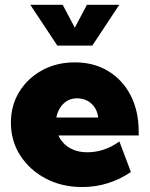

<svg xmlns="http://www.w3.org/2000/svg" viewBox="-20 -752 609 782"><path d="M513.2 -51.3Q421.9 9.8 314.9 9.8Q232.4 9.8 166.7 -24.7Q101.1 -59.1 62.7 -118.4Q24.4 -177.7 24.4 -252.4Q24.4 -322.8 58.6 -378.2Q92.8 -433.6 151.6 -465.8Q210.4 -498 284.7 -498Q362.3 -498 420.9 -462.4Q479.5 -426.8 512.2 -363.3Q544.9 -299.8 544.9 -215.8V-200.2H217.8Q226.6 -181.2 242.2 -165.8Q257.8 -150.4 281.2 -141.1Q304.7 -131.8 335.9 -131.8Q404.8 -131.8 466.3 -175.8ZM209.5 -273.4H379.9Q377.4 -296.4 366 -314Q354.5 -331.5 335.7 -341.6Q316.9 -351.6 293.9 -351.6Q270.5 -351.6 252.9 -340.8Q235.4 -330.1 224.4 -312.5Q213.4 -294.9 209.5 -273.4ZM356 -566.4H213.4L103.5 -732.4H235.4L284.7 -639.2L334 -732.4H465.8Z"/></svg>

Font: Kumbh Sans Black
Style: Regular
Weight: 900
Version: Version 1.005